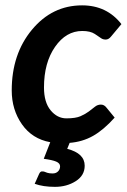

<svg xmlns="http://www.w3.org/2000/svg" viewBox="-20 -541 485 735"><path d="M304.2 93.3Q304.2 130.9 269.8 152.6Q235.4 174.3 190.4 174.3Q145 174.3 112.8 162.6L129.4 125.5Q133.8 115.2 140.6 115.2Q147.5 115.2 150.4 116.5Q153.3 117.7 160.9 120.4Q168.5 123 181.6 123Q194.3 123 202.1 115.2Q210 107.4 210 95.7Q210 84 195.1 77.6Q180.2 71.3 147.5 66.9L172.4 3.4Q103 -9.3 64 -65.2Q24.9 -121.1 24.9 -194.8Q24.9 -334 102.3 -427.2Q179.7 -520.5 294.4 -520.5Q388.7 -520.5 444.8 -448.7L405.3 -401.4Q396 -389.6 384.8 -389.6Q374 -389.6 366.9 -394.8Q359.9 -399.9 342.8 -411.1Q325.7 -422.4 294.9 -422.4Q232.9 -422.4 190.7 -361.6Q148.4 -300.8 148.4 -206.1Q148.4 -149.4 173.8 -118.7Q199.2 -87.9 234.4 -87.9Q269.5 -87.9 288.3 -96.2Q307.1 -104.5 320.1 -114.3Q333 -124 343.3 -132.3Q353.5 -140.6 366.2 -140.6Q378.9 -140.6 387.7 -128.9L418.9 -90.8Q376.5 -43.5 336.2 -20.8Q295.9 2 246.6 5.9L237.3 28.8Q304.2 45.9 304.2 93.3Z"/></svg>

Font: Lato-BoldItalic
Style: Bold Italic
Weight: 700
Italic angle: -7°
Designer: Lukasz Dziedzic
Foundry: tyPoland Lukasz Dziedzic
Version: Version 1.104; Western+Polish opensource